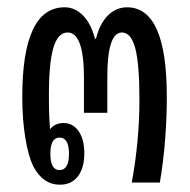

<svg xmlns="http://www.w3.org/2000/svg" viewBox="-20 -500 520 526"><path d="M144 6Q98 6 72 -43Q58 -70 49.5 -121.5Q41 -173 41 -234Q41 -480 157 -480Q186 -480 208 -457Q230 -434 240 -394H243Q253 -435 275.5 -457.5Q298 -480 328 -480Q437 -480 437 -236Q437 -178 432.5 -119Q428 -60 418 0H341Q362 -114 362 -228Q362 -325 350.5 -368Q339 -411 314 -411Q274 -411 274 -289V-191H210V-287Q210 -411 165 -411Q139 -411 126.5 -370Q114 -329 114 -240Q114 -199 115 -178Q116 -157 117 -146Q131 -163 154 -163Q180 -163 195.5 -140.5Q211 -118 211 -80Q211 -40 193.5 -17Q176 6 144 6ZM143 -34Q169 -34 169 -79Q169 -123 143 -123Q118 -123 118 -79Q118 -34 143 -34Z"/></svg>

Font: Noto Sans Thai Looped UI Condensed
Style: Regular
Weight: 400
Width: 3
Designer: Cadson Demak Team
Foundry: Cadson Demak Co., Ltd.
Version: Version 1.000; ttfautohint (v1.8.4.7-5d5b)